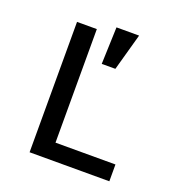

<svg xmlns="http://www.w3.org/2000/svg" viewBox="-133 -853 906 966"><g transform="rotate(20 320.0 -370.0)"><path d="M131 0V-698H237V-90H558V0ZM393 -542H320L327 -740H448Z"/></g></svg>

Font: Writer Medium
Style: Regular
Weight: 500
Monospace: yes
Designer: Mike Abbink, Paul van der Laan, Pieter van Rosmalen
Foundry: Bold Monday
Version: Version 2.001 2020